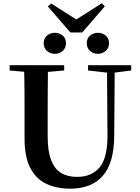

<svg xmlns="http://www.w3.org/2000/svg" viewBox="-20 -1141 858 1180"><path d="M316.7 -810.1Q289.9 -810.1 269.2 -827.7Q248.5 -845.3 248.5 -875.5Q248.5 -906 269.2 -922.8Q289.9 -939.5 316.7 -939.5Q344 -939.5 364.8 -922.8Q385.6 -906 385.6 -875.5Q385.6 -845.3 364.8 -827.7Q344 -810.1 316.7 -810.1ZM582 -810.1Q554.3 -810.1 533.8 -827.7Q513.4 -845.3 513.4 -875.5Q513.4 -906 533.8 -922.8Q554.3 -939.5 582 -939.5Q608.3 -939.5 629.3 -922.8Q650.2 -906 650.2 -875.5Q650.2 -845.3 629.3 -827.7Q608.3 -810.1 582 -810.1ZM294.1 -1119.6 485.6 -998H412.4L605.9 -1121.1L624.1 -1102.2L485.4 -941.3H412.6L274.2 -1101.4ZM411.6 18.6Q328.6 18.6 265.1 -11.1Q201.7 -40.8 166.3 -108.6Q130.9 -176.3 130.9 -290V-400.9Q130.9 -485.1 130.6 -570.6Q130.2 -656.1 127.5 -740.5H274.9Q273.9 -656.3 273.4 -571.6Q272.9 -486.9 272.9 -400.9V-305Q272.9 -213.4 293.8 -158.2Q314.7 -102.9 355.1 -78.4Q395.4 -53.9 453 -53.9Q545.1 -53.9 593.5 -114Q641.9 -174.1 640.5 -312.5L637.5 -740.5H685.2L682 -304.3Q680.6 -138.8 611.5 -60.1Q542.4 18.6 411.6 18.6ZM39.2 -707.9V-740.5H374.4V-707.9L218.8 -694.2H191.8ZM521.1 -707.9V-740.5H786.3V-707.9L674.7 -693.5H646.5Z"/></svg>

Font: Noto Serif JP
Style: Regular
Weight: 200
Designer: Ryoko NISHIZUKA 西塚涼子 (kana & ideographs); Frank Grießhammer (Latin, Greek & Cyrillic); Wenlong ZHANG 张文龙 (bopomofo); San
Foundry: Adobe
Version: Version 2.001;hotconv 1.1.0;makeotfexe 2.6.0